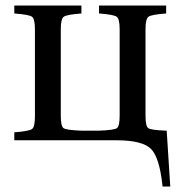

<svg xmlns="http://www.w3.org/2000/svg" viewBox="-20 -510 656 698"><path d="M32 0V-29Q86 -33 96.5 -41Q107 -49 107 -87V-403Q107 -441 96.5 -449Q86 -457 32 -461V-490H276V-461Q222 -457 211.5 -449Q201 -441 201 -403V-90Q201 -52 210.5 -44.5Q220 -37 276 -35H340Q396 -37 405.5 -44.5Q415 -52 415 -90V-403Q415 -441 404.5 -449Q394 -457 340 -461V-490H584V-461Q530 -457 519.5 -449Q509 -441 509 -403V-90Q509 -52 518.5 -44.5Q528 -37 584 -35H586L599 168H571Q560 61 528 30.5Q496 0 404 0Z"/></svg>

Font: Heuristica
Style: Regular
Weight: 400
Version: Version 1.0.1 ; ttfautohint (v1.4.1)